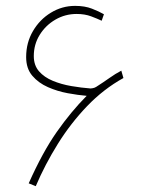

<svg xmlns="http://www.w3.org/2000/svg" viewBox="-20 -639 498 663"><path d="M279.3 -308.1Q250 -310.5 214.1 -317.1Q178.2 -323.7 145.5 -338.1Q112.8 -352.5 91.6 -377.4Q70.3 -402.3 70.3 -441.9Q70.3 -491.7 93.8 -531.7Q117.2 -571.8 155.8 -595.2Q194.3 -618.7 239.3 -618.7Q272.9 -618.7 297.4 -609.1Q321.8 -599.6 338.9 -589.8L331.1 -567.4Q316.9 -574.2 294.9 -582.5Q272.9 -590.8 244.6 -590.8Q205.1 -590.8 171.4 -571.3Q137.7 -551.8 117.2 -518.8Q96.7 -485.8 96.7 -445.3Q96.7 -413.6 114.7 -392.8Q132.8 -372.1 162.4 -359.9Q191.9 -347.7 226.3 -341.8Q260.7 -335.9 293 -333.5Q294.4 -333.5 300.3 -334.5Q306.2 -335.4 312 -338.9Q337.9 -355.5 358.2 -369.9Q378.4 -384.3 398.9 -395L406.2 -369.6Q337.4 -331.5 280.8 -272.5Q224.1 -213.4 179.7 -142.1Q135.3 -70.8 103.5 3.9L79.1 -5.9Q127.4 -114.3 176.3 -183.8Q225.1 -253.4 279.3 -308.1Z"/></svg>

Font: Vazirmatn UI FD Thin
Style: Regular
Weight: 100
Designer: Saber Rastikerdar
Foundry: Saber Rastikerdar
Version: Version 33.003